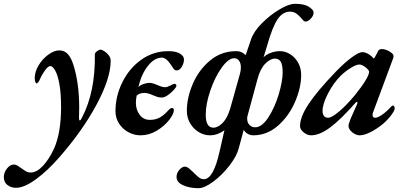

<svg xmlns="http://www.w3.org/2000/svg" viewBox="-134 -695 2135 1006"><path d="M-114 233Q-114 209 -97.5 188Q-81 167 -61 167Q-52 167 -43 172.5Q-34 178 -20 188Q-5 199 4.5 204Q14 209 27 209Q58 209 90.5 174.5Q123 140 149 84Q186 1 186 -133Q186 -207 177 -255.5Q168 -304 154.5 -326.5Q141 -349 130 -349Q118 -349 101.5 -326Q85 -303 76 -282Q74 -275 68 -266.5Q62 -258 57 -258Q54 -258 51 -266Q48 -274 48 -286Q48 -319 68.5 -353Q89 -387 119.5 -409Q150 -431 176 -431Q203 -431 220.5 -412.5Q238 -394 250 -357Q281 -260 281 -132Q281 -99 280 -81V-77Q280 -64 284 -64Q289 -64 295 -78Q366 -212 363 -411Q363 -418 374 -426.5Q385 -435 392 -435Q400 -435 413 -426.5Q426 -418 436 -405Q446 -392 446 -377Q446 -285 372 -147Q298 -9 176 130Q115 200 54 244.5Q-7 289 -50 289Q-76 289 -95 274.5Q-114 260 -114 233Z M471 -112Q471 -191 507 -264Q543 -337 606 -382Q669 -427 748 -427Q788 -427 809 -414Q830 -401 830 -384Q830 -364 818.5 -345Q807 -326 792 -326Q783 -326 777.5 -332.5Q772 -339 762 -355Q737 -393 714 -393Q675 -393 640.5 -349Q606 -305 591 -238Q600 -249 618.5 -255Q637 -261 650 -261Q664 -261 694 -248Q696 -247 708 -242.5Q720 -238 730 -238Q742 -238 759 -247Q776 -256 780 -256Q785 -256 788 -252.5Q791 -249 790 -243Q788 -236 774.5 -221.5Q761 -207 744 -195.5Q727 -184 714 -184Q700 -184 689.5 -187.5Q679 -191 665 -197Q641 -208 623 -208Q596 -208 582 -194Q578 -172 578 -157Q578 -119 598.5 -92.5Q619 -66 653 -67Q681 -67 703.5 -79.5Q726 -92 748 -117Q759 -129 767 -129Q777 -129 777 -118Q777 -98 752 -66Q727 -34 687 -10Q647 14 602 14Q569 14 538.5 -2.5Q508 -19 489.5 -48Q471 -77 471 -112Z M791 232Q791 212 805.5 195Q820 178 835 178Q843 178 851 183.5Q859 189 866.5 196.5Q874 204 877 206Q897 226 908.5 235Q920 244 934 244Q984 244 1016 101L1042 -13Q1027 -1 1007 6.5Q987 14 966 14Q936 14 908 -2.5Q880 -19 862.5 -48.5Q845 -78 845 -115Q845 -182 876 -255Q907 -328 966 -377.5Q1025 -427 1104 -427Q1133 -427 1153 -406L1182 -490Q1196 -531 1239 -574Q1282 -617 1331 -646Q1380 -675 1411 -675Q1443 -675 1464 -668.5Q1485 -662 1501 -646Q1509 -639 1509 -628Q1509 -613 1494.5 -597.5Q1480 -582 1467 -582Q1461 -582 1457 -586Q1435 -612 1420 -623Q1405 -634 1386 -634Q1348 -634 1321 -595Q1293 -554 1265 -454L1247 -395Q1262 -410 1285.5 -418.5Q1309 -427 1334 -427Q1360 -427 1385.5 -411.5Q1411 -396 1427.5 -367.5Q1444 -339 1444 -302Q1444 -236 1412 -161.5Q1380 -87 1322.5 -36.5Q1265 14 1193 14Q1177 14 1163.5 6Q1150 -2 1143 -15L1117 82Q1106 124 1067.5 173.5Q1029 223 983 257Q937 291 906 291Q859 291 825 275.5Q791 260 791 232ZM1073 -129 1124 -311Q1128 -327 1128 -342Q1128 -365 1118 -377.5Q1108 -390 1093 -390Q1063 -390 1027.5 -340.5Q992 -291 968 -220.5Q944 -150 944 -94Q944 -26 984 -26Q1008 -26 1033 -51.5Q1058 -77 1073 -129ZM1347 -316Q1347 -355 1337 -371.5Q1327 -388 1307 -388Q1282 -388 1255.5 -361Q1229 -334 1215 -280L1164 -92Q1161 -83 1161 -74Q1161 -53 1173 -40.5Q1185 -28 1203 -28Q1238 -28 1271.5 -79Q1305 -130 1326 -199.5Q1347 -269 1347 -316Z M1438 -34Q1438 -82 1483 -150Q1528 -218 1627 -321Q1673 -368 1710 -395Q1747 -422 1765 -422Q1775 -422 1788.5 -416Q1802 -410 1814 -399Q1823 -389 1824 -389Q1826 -389 1827 -390Q1828 -391 1830 -395Q1835 -405 1840.5 -414.5Q1846 -424 1846 -426Q1848 -431 1853.5 -434.5Q1859 -438 1866 -438Q1885 -438 1906.5 -425.5Q1928 -413 1928 -402Q1928 -393 1925 -387L1821 -107Q1818 -100 1818 -93Q1818 -78 1832 -78Q1846 -78 1870.5 -95.5Q1895 -113 1917 -138Q1921 -142 1923 -142Q1928 -142 1931 -138Q1934 -134 1934 -127Q1934 -116 1916.5 -92.5Q1899 -69 1874 -47Q1840 -19 1807 -2.5Q1774 14 1751 14Q1731 14 1711.5 -2Q1692 -18 1692 -35Q1692 -45 1698 -58Q1697 -61 1737 -149Q1739 -155 1739 -156Q1739 -160 1736.5 -161Q1734 -162 1731 -159Q1650 -67 1595 -26.5Q1540 14 1496 14Q1476 14 1457 -1.5Q1438 -17 1438 -34ZM1726 -197Q1760 -239 1780 -271.5Q1800 -304 1800 -319Q1800 -327 1782 -342Q1762 -357 1749 -357Q1733 -357 1704.5 -339.5Q1676 -322 1651 -298Q1613 -260 1584.5 -205Q1556 -150 1556 -113Q1556 -97 1563.5 -87.5Q1571 -78 1585 -78Q1604 -78 1643 -111Q1682 -144 1726 -197Z"/></svg>

Font: EB Garamond SemiBold
Style: Italic
Weight: 600
Italic angle: -17.2°
Designer: Georg Duffner and Octavio Pardo
Foundry: Georg Duffner
Version: Version 1.000